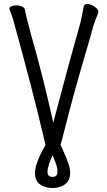

<svg xmlns="http://www.w3.org/2000/svg" viewBox="-20 -731 540 966"><path d="M245 215Q207 215 181.5 197Q156 179 156 139Q156 117 166 88.5Q176 60 190 33L209 -2L198 -48Q146 -270 51 -615Q46 -636 39 -653.5Q32 -671 28 -685Q27 -686 27 -688Q27 -695 38 -699.5Q49 -704 62 -704Q76 -704 89 -699Q102 -694 105 -682.5Q108 -671 111 -655Q113 -643 136 -558Q198 -341 248 -114Q326 -411 385 -619Q393 -654 401 -698Q404 -711 420 -711Q432 -711 445 -704Q458 -697 466.5 -688.5Q475 -680 475 -670Q475 -667 474 -666Q461 -635 450 -601Q430 -528 404 -441Q351 -261 305 -79L285 -2Q292 12 300 32Q313 60 323 88.5Q333 117 333 137Q333 177 307.5 196Q282 215 245 215ZM245 159Q269 159 269 134Q269 114 262 94.5Q255 75 245 50Q235 70 227 94Q219 118 219 134Q219 159 245 159Z"/></svg>

Font: LXGW WenKai Mono TC
Style: Regular
Weight: 400
Designer: LXGW / Fontworks Inc.
Foundry: LXGW / Fontworks Inc.
Version: Version 1.330